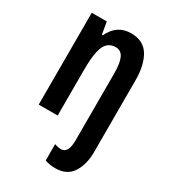

<svg xmlns="http://www.w3.org/2000/svg" viewBox="-193 -648 870 983"><g transform="rotate(30 242.0 -156.5)"><path d="M294 240Q279 240 263 237.5Q247 235 233 230V133Q254 141 271 141Q314 141 314 64V-333Q314 -392 300 -422Q286 -452 254 -452Q226 -452 207.5 -435.5Q189 -419 180 -379.5Q171 -340 171 -269V0H59V-543H148L160 -472H166Q204 -553 287 -553Q360 -553 393 -499.5Q426 -446 426 -354V68Q426 142 394.5 191Q363 240 294 240Z"/></g></svg>

Font: Noto Sans Ethiopic ExtraCondensed SemiBold
Style: Regular
Weight: 600
Width: 2
Designer: Monotype Design Team
Foundry: Monotype Imaging Inc.
Version: Version 2.102; ttfautohint (v1.8.4.7-5d5b)